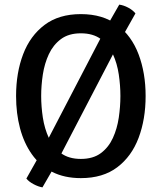

<svg xmlns="http://www.w3.org/2000/svg" viewBox="-20 -757 699 830"><path d="M438.5 -637.5 495.5 -737Q514.5 -734.5 534.5 -723.8Q554.5 -713 565.5 -699L498 -579L221 -46.5L163.5 53Q145.5 50 125.2 39.2Q105 28.5 94 15L161.5 -105ZM158 -342Q158 -296.5 165.2 -248.8Q172.5 -201 191.2 -160.5Q210 -120 243.5 -95Q277 -70 329.5 -70Q382.5 -70 416 -95Q449.5 -120 468 -160.5Q486.5 -201 493.5 -248.8Q500.5 -296.5 500.5 -342Q500.5 -387.5 493.5 -435Q486.5 -482.5 468 -522.8Q449.5 -563 416 -588Q382.5 -613 329.5 -613Q277 -613 243.5 -588Q210 -563 191.2 -522.8Q172.5 -482.5 165.2 -435Q158 -387.5 158 -342ZM49.5 -342Q49.5 -442.5 80 -522.5Q110.5 -602.5 172.5 -649.2Q234.5 -696 329.5 -696Q425 -696 487 -649Q549 -602 579.2 -521.8Q609.5 -441.5 609.5 -342Q609.5 -241.5 579.2 -161.2Q549 -81 487 -34Q425 13 329.5 13Q258 13 205 -14.2Q152 -41.5 117.8 -90Q83.5 -138.5 66.5 -202.8Q49.5 -267 49.5 -342Z"/></svg>

Font: Signika Light
Style: Regular
Weight: 400
Version: Version 2.003;gftools[0.9.32]